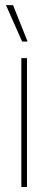

<svg xmlns="http://www.w3.org/2000/svg" viewBox="-20 -748 193 768"><path d="M65.4 -515.6H87.9V0H65.4ZM3.9 -727.5H32.2L90.3 -582H68.4Z"/></svg>

Font: Intratopia Thin
Style: Regular
Weight: 100
Designer: Rasmus Andersson
Foundry: rsms
Version: Version 3.000;Glyphs 3.2.3 (3260)